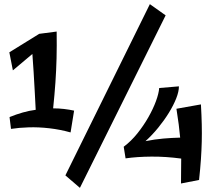

<svg xmlns="http://www.w3.org/2000/svg" viewBox="-20 -878 1046 925"><path d="M42 -539 25 -626 169 -715 253 -726Q254 -656 252.5 -597.5Q251 -539 247 -481Q243 -423 236 -356Q263 -356 288.5 -353Q314 -350 337 -345L320 -240Q270 -254 218 -260Q166 -266 118.5 -264.5Q71 -263 33 -257L26 -314Q58 -327 89.5 -336Q121 -345 152 -349Q150 -387 147.5 -435Q145 -483 142 -531Q139 -579 136 -618ZM365 27 295 -33 702 -858 778 -804ZM852 6Q852 -29 852.5 -58.5Q853 -88 853 -114Q779 -124 709.5 -123.5Q640 -123 585 -115L576 -171Q612 -198 642 -235.5Q672 -273 695 -313.5Q718 -354 731.5 -391Q745 -428 747 -454L842 -462Q842 -437 829 -404Q816 -371 793.5 -334.5Q771 -298 742 -262.5Q713 -227 681 -198Q726 -207 767 -210.5Q808 -214 848 -215Q843 -273 830 -354L948 -375Q951 -323 952 -279.5Q953 -236 952 -195.5Q951 -155 948 -110.5Q945 -66 939 -11Z"/></svg>

Font: Marhey SemiBold
Style: Regular
Weight: 600
Designer: Nur Syamsi & Bustanul Arifin
Foundry: Namelatype
Version: Version 1.000; ttfautohint (v1.8.4.7-5d5b)